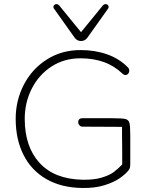

<svg xmlns="http://www.w3.org/2000/svg" viewBox="-20 -927 758 955"><path d="M58 -336Q58 -428 99 -506.5Q140 -585 213.5 -631.5Q287 -678 381 -678Q453 -678 513.5 -656.5Q574 -635 616 -592Q625 -583 622.5 -571Q620 -559 610 -555Q600 -551 590 -560Q548 -600 496 -618.5Q444 -637 380 -637Q299 -637 236 -596Q173 -555 138 -486Q103 -417 103 -336Q103 -197 177 -116.5Q251 -36 390 -33Q447 -32 485.5 -43.5Q524 -55 545.5 -71Q567 -87 590 -111Q595 -117 600 -122L588 -75Q588 -217 587 -254Q587 -275 587 -296Q489 -297 390 -297Q381 -297 375 -304Q369 -311 369 -320Q369 -329 374.5 -334Q380 -339 390 -339H537Q588 -339 604 -335Q620 -331 624 -315Q628 -299 628 -250V-127V-120Q628 -100 626.5 -93.5Q625 -87 618 -78Q604 -61 576 -41Q548 -21 500.5 -6Q453 9 391 8Q286 7 211 -36Q136 -79 97 -156.5Q58 -234 58 -336ZM351 -740 250 -882Q243 -891 247 -898.5Q251 -906 260 -906.5Q269 -907 276 -898L383 -767L490 -898Q497 -907 506 -906.5Q515 -906 519 -898.5Q523 -891 516 -882L415 -740Q403 -723 383 -723Q363 -723 351 -740Z"/></svg>

Font: SN Pro Thin
Style: Regular
Weight: 200
Designer: Tobias Whetton
Foundry: Supernotes
Version: Version 1.003;Glyphs 3.3 (3324)